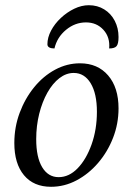

<svg xmlns="http://www.w3.org/2000/svg" viewBox="-20 -705 509 737"><path d="M176 12Q109 12 72 -32.5Q35 -77 35 -156Q35 -217 55.5 -272Q76 -327 111 -370Q146 -413 191.5 -437.5Q237 -462 287 -462Q355 -462 395 -415.5Q435 -369 435 -289Q435 -230 414 -176Q393 -122 356.5 -79.5Q320 -37 273.5 -12.5Q227 12 176 12ZM205 -25Q245 -25 278 -59Q311 -93 331.5 -150.5Q352 -208 352 -276Q352 -346 328 -385.5Q304 -425 263 -425Q234 -425 208 -405Q182 -385 162 -349.5Q142 -314 130.5 -268Q119 -222 119 -171Q119 -101 142 -63Q165 -25 205 -25ZM321 -685Q354 -685 380 -669Q406 -653 420.5 -625Q435 -597 435 -563Q435 -537 427.5 -528Q420 -519 399 -519Q403 -562 377 -590.5Q351 -619 310 -619Q268 -619 233.5 -590.5Q199 -562 189 -519Q176 -519 169 -523Q162 -527 162 -535Q162 -561 176 -587.5Q190 -614 213.5 -636Q237 -658 265 -671.5Q293 -685 321 -685Z"/></svg>

Font: Petrona
Style: Italic
Weight: 400
Italic angle: -9°
Designer: Ringo R. Seeber
Foundry: Ringo R. Seeber
Version: Version 2.001; ttfautohint (v1.8.3)